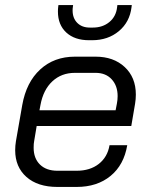

<svg xmlns="http://www.w3.org/2000/svg" viewBox="-20 -731 592 759"><path d="M40 -137Q40 -155 43 -173L68 -316Q84 -406 139 -456.5Q194 -507 276 -507H358Q429 -507 473 -466Q517 -425 517 -357Q517 -339 514 -321L499 -233H125L115 -173Q113 -164 113 -147Q113 -105 138 -80.5Q163 -56 207 -56H283Q336 -56 370.5 -83Q405 -110 413 -157H483Q470 -79 417 -35.5Q364 8 283 8H207Q129 8 84.5 -31.5Q40 -71 40 -137ZM437 -295 442 -321Q445 -336 445 -351Q445 -392 421.5 -417.5Q398 -443 358 -443H276Q223 -443 187 -409.5Q151 -376 140 -316L136 -295ZM209 -685Q209 -697 210 -703L211 -711H269L268 -703Q267 -698 267 -690Q267 -659 285.5 -640.5Q304 -622 335 -622H347Q386 -622 412.5 -644Q439 -666 443 -703L444 -711H501L500 -703Q493 -644 450 -608Q407 -572 344 -572H332Q275 -572 242 -602.5Q209 -633 209 -685Z"/></svg>

Font: Bai Jamjuree
Style: Italic
Weight: 400
Italic angle: -10°
Version: Version 1.000; ttfautohint (v1.6)